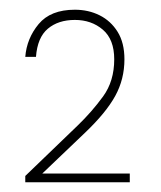

<svg xmlns="http://www.w3.org/2000/svg" viewBox="-20 -727 331 395"><path d="M32 -352V-365L140 -469Q169 -497 192 -528.5Q215 -560 215 -605Q215 -646 191.5 -666Q168 -686 134 -686Q100 -686 78.5 -668Q57 -650 54 -610H32Q35 -648 59.5 -677.5Q84 -707 134 -707Q162 -707 185 -695.5Q208 -684 222 -661.5Q236 -639 236 -605Q236 -564 217 -529.5Q198 -495 155 -454L67 -370H247V-352Z"/></svg>

Font: DM Sans 10pt Thin
Style: Regular
Weight: 250
Version: Version 4.004;gftools[0.9.30]